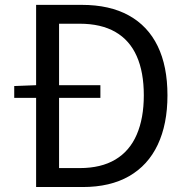

<svg xmlns="http://www.w3.org/2000/svg" viewBox="-20 -753 752 773"><path d="M37.3 -359.1V-406.6L127.4 -410.1H384.2V-359.1ZM125.4 0V-733.4H308.9Q421.7 -733.4 498.5 -690.9Q575.4 -648.5 614.8 -567.5Q654.2 -486.5 654.2 -369.3Q654.2 -253.1 615 -170.2Q575.8 -87.3 499.7 -43.7Q423.6 0 312.8 0ZM217.8 -76.3H300.9Q387.1 -76.3 444.6 -110.7Q502.1 -145.1 530.5 -211.1Q559 -277 559 -369.3Q559 -462.6 530.5 -526.8Q502.1 -591.1 444.6 -624.3Q387.1 -657.5 300.9 -657.5H217.8Z"/></svg>

Font: Noto Sans JP
Style: Regular
Weight: 100
Designer: Ryoko NISHIZUKA 西塚涼子 (kana, bopomofo & ideographs); Paul D. Hunt (Latin, Greek & Cyrillic); Sandoll Communications 산돌커뮤니
Foundry: Adobe
Version: Version 2.004;hotconv 1.0.118;makeotfexe 2.5.65603